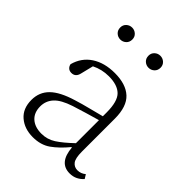

<svg xmlns="http://www.w3.org/2000/svg" viewBox="-208 -821 943 943"><g transform="rotate(45 263.5 -350.0)"><path d="M441 11Q367 11 359 -87H356Q318 -41 280 -14Q242 13 187 13Q129 13 91 -19.5Q53 -52 53 -112Q53 -166 89.5 -202Q126 -238 206 -262Q244 -274 282.5 -283.5Q321 -293 358 -303V-329Q358 -406 329 -434.5Q300 -463 240 -463Q192 -463 150 -442L134 -377Q127 -344 98 -344Q84 -344 75.5 -352Q67 -360 65 -372Q81 -431 129.5 -463Q178 -495 250 -495Q327 -495 367.5 -457.5Q408 -420 408 -336V-108Q408 -61 421.5 -44Q435 -27 457 -27Q481 -27 500 -43L513 -22Q500 -7 482 2Q464 11 441 11ZM106 -120Q106 -77 132.5 -53Q159 -29 205 -29Q245 -29 278.5 -50.5Q312 -72 358 -116V-276Q323 -266 287.5 -255.5Q252 -245 218 -234Q157 -214 131.5 -186Q106 -158 106 -120ZM152 -630Q135 -630 122.5 -641.5Q110 -653 110 -672Q110 -690 122.5 -701.5Q135 -713 152 -713Q169 -713 181.5 -701.5Q194 -690 194 -672Q194 -653 181.5 -641.5Q169 -630 152 -630ZM348 -630Q331 -630 318.5 -641.5Q306 -653 306 -672Q306 -690 318.5 -701.5Q331 -713 348 -713Q365 -713 377.5 -701.5Q390 -690 390 -672Q390 -653 377.5 -641.5Q365 -630 348 -630Z"/></g></svg>

Font: Source Serif 4 SmText Light
Style: Regular
Weight: 300
Designer: Frank Grießhammer
Foundry: Adobe
Version: Version 4.005;hotconv 1.1.0;makeotfexe 2.6.0